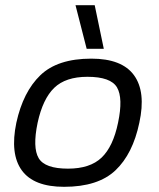

<svg xmlns="http://www.w3.org/2000/svg" viewBox="-20 -710 614 740"><path d="M314 -522 271 -690H345L380 -522ZM227 10Q110 10 64 -53.5Q18 -117 43 -237Q69 -356 135.5 -420Q202 -484 332 -484Q450 -484 496.5 -420Q543 -356 517 -237Q492 -117 425 -53.5Q358 10 227 10ZM242 -60Q327 -60 371.5 -102.5Q416 -145 435 -237Q455 -332 431 -373Q407 -414 317 -414Q233 -414 189 -371.5Q145 -329 125 -237Q105 -141 129 -100.5Q153 -60 242 -60Z"/></svg>

Font: Kanit Light
Style: Italic
Weight: 300
Italic angle: -12°
Designer: Katatrad Team
Foundry: CadsonDemak
Version: Version 2.000; ttfautohint (v1.8.3)